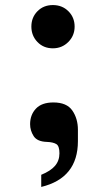

<svg xmlns="http://www.w3.org/2000/svg" viewBox="-20 -548 405 759"><path d="M104 -443Q104 -479 128 -503.5Q152 -528 189 -528Q226 -528 250.5 -503.5Q275 -479 275 -443Q275 -407 250 -382Q225 -357 189 -357Q152 -357 128 -382Q104 -407 104 -443ZM143 143Q180 128 197.5 107.5Q215 87 215 58Q215 29 202.5 21.5Q190 14 166 13Q127 12 113 -10Q99 -32 99 -57Q99 -94 122 -118.5Q145 -143 191 -143Q244 -143 266 -111Q288 -79 288 -35V10Q288 156 143 191Z"/></svg>

Font: Be Vietnam ExtraBold
Style: Regular
Weight: 800
Designer: Gabriel Lam
Foundry: TypeRant
Version: Version 4.000